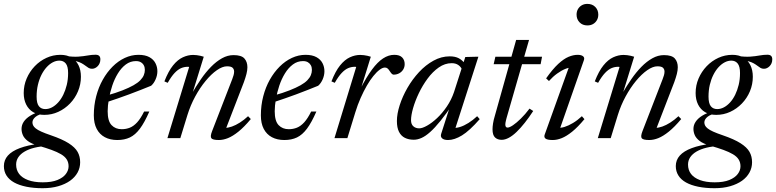

<svg xmlns="http://www.w3.org/2000/svg" viewBox="-74 -728 4090 1012"><path d="M411 -365.5Q400.5 -365.5 392.8 -370.2Q385 -375 376.5 -381.5Q368 -388 356.5 -394.5Q345 -401 327.5 -405.5Q310 -410 283.5 -410L272 -433Q311.5 -427.5 339 -429.5Q366.5 -431.5 387.8 -435.5Q409 -439.5 429.5 -439.5Q442.5 -439.5 448.8 -433.5Q455 -427.5 455 -415.5Q455 -404 451.2 -395Q447.5 -386 441.2 -379.5Q435 -373 427.2 -369.2Q419.5 -365.5 411 -365.5ZM165 -153Q182.5 -153 199.8 -162Q217 -171 232.5 -188Q248 -205 259.5 -228.5Q271 -252 278 -280.8Q285 -309.5 285 -343Q285 -378 272.8 -393.2Q260.5 -408.5 239 -408.5Q221.5 -408.5 204.2 -399.5Q187 -390.5 171.5 -373.5Q156 -356.5 144.2 -333Q132.5 -309.5 125.8 -280.8Q119 -252 119 -218.5Q119 -183.5 131 -168.2Q143 -153 165 -153ZM244.5 -439Q279 -439 303 -424.5Q327 -410 339.8 -384.2Q352.5 -358.5 352.5 -323.5Q352.5 -283.5 337.2 -247Q322 -210.5 295 -182.5Q268 -154.5 233.2 -138.5Q198.5 -122.5 159.5 -122.5Q125 -122.5 101 -136.8Q77 -151 64 -177Q51 -203 51 -237.5Q51 -278 66.5 -314.2Q82 -350.5 109 -378.8Q136 -407 170.8 -423Q205.5 -439 244.5 -439ZM151 264Q103 264 65 256.2Q27 248.5 0.5 233.8Q-26 219 -39.8 197.2Q-53.5 175.5 -53.5 147.5Q-53.5 115.5 -32.5 92Q-11.5 68.5 30.2 52.8Q72 37 134 29.5H176.5V41.5Q139 43 108.2 50.5Q77.5 58 55.8 70.8Q34 83.5 22.5 100.8Q11 118 11 139.5Q11 168 26.8 188.8Q42.5 209.5 74 221.2Q105.5 233 151.5 233Q198.5 233 228.5 220.8Q258.5 208.5 273 189.2Q287.5 170 287.5 148.5Q287.5 128 277.8 112.5Q268 97 247.8 85Q227.5 73 197.2 62Q167 51 127 39.5Q91 29.5 72.2 15Q53.5 0.5 46.5 -15.8Q39.5 -32 39.5 -48.5Q39.5 -69 51.2 -86.5Q63 -104 85.5 -118Q108 -132 139.5 -141L161 -130.5Q129.5 -125.5 113.2 -112Q97 -98.5 97 -82.5Q97 -74.5 100.8 -66.8Q104.5 -59 114.5 -51Q124.5 -43 143.8 -34.2Q163 -25.5 194 -15Q254 5.5 287.8 27Q321.5 48.5 335 72.5Q348.5 96.5 348.5 127Q348.5 156.5 334.8 181.5Q321 206.5 295.2 224.8Q269.5 243 233 253.5Q196.5 264 151 264Z M642.5 -406Q613 -406 589.2 -388.2Q565.5 -370.5 547.5 -341.2Q529.5 -312 517.8 -276.8Q506 -241.5 499.8 -206Q493.5 -170.5 493.5 -141.5Q493.5 -90 514 -68.5Q534.5 -47 567.5 -47Q590.5 -47 610.5 -55Q630.5 -63 649 -83.2Q667.5 -103.5 685.5 -140H713Q688 -82.5 663.5 -49.8Q639 -17 610.5 -3.5Q582 10 544.5 10Q506.5 10 478.8 -4.8Q451 -19.5 435.8 -48.5Q420.5 -77.5 420.5 -120Q420.5 -172.5 433 -220.5Q445.5 -268.5 467.8 -308Q490 -347.5 519.5 -377Q549 -406.5 584 -422.8Q619 -439 656 -439Q691 -439 713 -427Q735 -415 745.2 -395.2Q755.5 -375.5 755.5 -352.5Q755.5 -331 746.2 -309.8Q737 -288.5 722.5 -276Q694 -264.5 665 -253Q636 -241.5 606.2 -230.5Q576.5 -219.5 546.8 -209.2Q517 -199 487 -189L488.5 -224.5Q537 -238 571.8 -251.8Q606.5 -265.5 629.5 -278.5Q652.5 -291.5 665.5 -305Q678.5 -318.5 684 -332Q689.5 -345.5 689.5 -359.5Q689.5 -373.5 684 -383.8Q678.5 -394 668.2 -400Q658 -406 642.5 -406Z M810 -291.5 792.5 -299Q813.5 -353 838 -383.2Q862.5 -413.5 889.8 -426Q917 -438.5 944 -438.5Q954 -438.5 963.2 -437.2Q972.5 -436 981.8 -434Q991 -432 1000 -429L939.5 -233.5H936.5Q959.5 -273.5 985 -310.5Q1010.5 -347.5 1038.5 -376Q1066.5 -404.5 1096.2 -421Q1126 -437.5 1157 -437.5Q1198.5 -437.5 1214.2 -419.8Q1230 -402 1230 -373.5Q1230 -357.5 1225 -338Q1220 -318.5 1211.5 -295L1111.5 -36L1112 -54Q1128.5 -54 1148.5 -61Q1168.5 -68 1190.5 -82Q1212.5 -96 1233.5 -115.5L1248 -100.5Q1213 -58.5 1182.8 -34.2Q1152.5 -10 1127.5 0Q1102.5 10 1079.5 10Q1047 10 1040 0.5Q1033 -9 1044 -37L1150 -310.5Q1154.5 -321.5 1157.2 -331.8Q1160 -342 1160 -350.5Q1160 -363 1152 -370.8Q1144 -378.5 1122.5 -378.5Q1098.5 -378.5 1069 -358Q1039.5 -337.5 1009.8 -301.5Q980 -265.5 955 -219.5Q930 -173.5 914 -122L876.5 0H808.5L923 -375Q921 -375.5 919.2 -375.8Q917.5 -376 915.5 -376Q897.5 -376 880.5 -368.8Q863.5 -361.5 846.2 -343.2Q829 -325 810 -291.5Z M1523 -406Q1493.5 -406 1469.8 -388.2Q1446 -370.5 1428 -341.2Q1410 -312 1398.2 -276.8Q1386.5 -241.5 1380.2 -206Q1374 -170.5 1374 -141.5Q1374 -90 1394.5 -68.5Q1415 -47 1448 -47Q1471 -47 1491 -55Q1511 -63 1529.5 -83.2Q1548 -103.5 1566 -140H1593.5Q1568.5 -82.5 1544 -49.8Q1519.5 -17 1491 -3.5Q1462.5 10 1425 10Q1387 10 1359.2 -4.8Q1331.5 -19.5 1316.2 -48.5Q1301 -77.5 1301 -120Q1301 -172.5 1313.5 -220.5Q1326 -268.5 1348.2 -308Q1370.5 -347.5 1400 -377Q1429.5 -406.5 1464.5 -422.8Q1499.5 -439 1536.5 -439Q1571.5 -439 1593.5 -427Q1615.5 -415 1625.8 -395.2Q1636 -375.5 1636 -352.5Q1636 -331 1626.8 -309.8Q1617.5 -288.5 1603 -276Q1574.5 -264.5 1545.5 -253Q1516.5 -241.5 1486.8 -230.5Q1457 -219.5 1427.2 -209.2Q1397.5 -199 1367.5 -189L1369 -224.5Q1417.5 -238 1452.2 -251.8Q1487 -265.5 1510 -278.5Q1533 -291.5 1546 -305Q1559 -318.5 1564.5 -332Q1570 -345.5 1570 -359.5Q1570 -373.5 1564.5 -383.8Q1559 -394 1548.8 -400Q1538.5 -406 1523 -406Z M1803.5 -375Q1801.5 -375.5 1799.8 -375.8Q1798 -376 1796 -376Q1778 -376 1761 -368.8Q1744 -361.5 1726.8 -343.2Q1709.5 -325 1690.5 -291.5L1673 -299Q1694 -353 1718.5 -383.2Q1743 -413.5 1770.2 -426Q1797.5 -438.5 1824.5 -438.5Q1834.5 -438.5 1843.8 -437.2Q1853 -436 1862.2 -434Q1871.5 -432 1880.5 -429L1828 -259.5H1825.5Q1857.5 -322 1886.8 -361.5Q1916 -401 1945 -420Q1974 -439 2004 -439Q2032.5 -439 2045.8 -425.2Q2059 -411.5 2059 -390Q2059 -374 2051 -361.2Q2043 -348.5 2029.8 -341.5Q2016.5 -334.5 2001 -334.5Q1996.5 -334.5 1992 -338.2Q1987.5 -342 1981 -352Q1975 -362 1969 -367Q1963 -372 1955 -372Q1942.5 -372 1926.8 -360.2Q1911 -348.5 1893.8 -327.2Q1876.5 -306 1859.5 -276.5Q1842.5 -247 1826.8 -211.5Q1811 -176 1799 -136.5L1757 0H1689Z M2251.5 -23 2303.5 -185H2316.5Q2278.5 -129 2248.2 -91.5Q2218 -54 2193.2 -32Q2168.5 -10 2147.5 -0.8Q2126.5 8.5 2107 8.5Q2080 8.5 2060 -1.5Q2040 -11.5 2029 -33.2Q2018 -55 2018 -90Q2018 -128 2032.8 -173.8Q2047.5 -219.5 2073.5 -264.8Q2099.5 -310 2134.5 -347.8Q2169.5 -385.5 2210.8 -408.2Q2252 -431 2296.5 -431Q2325.5 -431 2344.5 -420.8Q2363.5 -410.5 2379 -389.5L2360 -363Q2355.5 -375.5 2341.8 -385.2Q2328 -395 2306.5 -395Q2271 -395 2238.8 -372.5Q2206.5 -350 2179.8 -313.8Q2153 -277.5 2133.5 -236.5Q2114 -195.5 2103.2 -157.8Q2092.5 -120 2092.5 -94.5Q2092.5 -73 2104.8 -62.2Q2117 -51.5 2135.5 -51.5Q2152 -51.5 2177.2 -65.8Q2202.5 -80 2229.8 -105.5Q2257 -131 2281 -166.2Q2305 -201.5 2319 -242.5L2378.5 -427.5L2437.5 -429H2447.5L2321 -36L2312.5 -54.5Q2328.5 -52 2350 -58.5Q2371.5 -65 2395 -79.8Q2418.5 -94.5 2441 -115.5L2454.5 -100Q2400.5 -38.5 2360.8 -14.2Q2321 10 2287.5 10Q2266 10 2256.2 1Q2246.5 -8 2251.5 -23Z M2528 -389.5 2537 -429H2783L2775.5 -389.5ZM2596 -106Q2594 -98.5 2592.5 -92Q2591 -85.5 2590.2 -80.5Q2589.5 -75.5 2589.5 -71.5Q2589.5 -63.5 2592.5 -59.5Q2595.5 -55.5 2601 -55.5Q2611.5 -55.5 2630 -68Q2648.5 -80.5 2671.2 -102.8Q2694 -125 2717 -155.5L2736.5 -143Q2714 -108.5 2692 -80.8Q2670 -53 2649 -32.8Q2628 -12.5 2608 -1.8Q2588 9 2570 9Q2548.5 9 2535.2 -3.5Q2522 -16 2522 -46.5Q2522 -60 2524.8 -77.8Q2527.5 -95.5 2534.5 -118.5L2646.5 -517.5H2714.5Z M2797 -18.5 2928 -383.5 2942.5 -372.5Q2926.5 -373 2905.8 -364.8Q2885 -356.5 2862.5 -340.2Q2840 -324 2819.5 -301L2804.5 -315Q2839.5 -364.5 2868.5 -391.2Q2897.5 -418 2922.8 -428.5Q2948 -439 2970.5 -439Q2990 -439 2999.2 -431.5Q3008.5 -424 3003.5 -410.5L2872.5 -36L2864 -55Q2880.5 -52.5 2901.5 -59Q2922.5 -65.5 2946.2 -79.8Q2970 -94 2993 -115.5L3006.5 -100Q2971.5 -58 2941.8 -34Q2912 -10 2887 0Q2862 10 2839.5 10Q2811.5 10 2801.8 2.8Q2792 -4.5 2797 -18.5ZM2965 -651Q2965 -667 2972.2 -679.8Q2979.5 -692.5 2992.2 -700Q3005 -707.5 3022 -707.5Q3048 -707.5 3063.8 -691.2Q3079.5 -675 3079.5 -651Q3079.5 -634.5 3072.2 -621.8Q3065 -609 3052.2 -601.5Q3039.5 -594 3022 -594Q2996.5 -594 2980.8 -610.2Q2965 -626.5 2965 -651Z M3078.5 -291.5 3061 -299Q3082 -353 3106.5 -383.2Q3131 -413.5 3158.2 -426Q3185.5 -438.5 3212.5 -438.5Q3222.5 -438.5 3231.8 -437.2Q3241 -436 3250.2 -434Q3259.5 -432 3268.5 -429L3208 -233.5H3205Q3228 -273.5 3253.5 -310.5Q3279 -347.5 3307 -376Q3335 -404.5 3364.8 -421Q3394.5 -437.5 3425.5 -437.5Q3467 -437.5 3482.8 -419.8Q3498.5 -402 3498.5 -373.5Q3498.5 -357.5 3493.5 -338Q3488.5 -318.5 3480 -295L3380 -36L3380.5 -54Q3397 -54 3417 -61Q3437 -68 3459 -82Q3481 -96 3502 -115.5L3516.5 -100.5Q3481.5 -58.5 3451.2 -34.2Q3421 -10 3396 0Q3371 10 3348 10Q3315.5 10 3308.5 0.5Q3301.5 -9 3312.5 -37L3418.5 -310.5Q3423 -321.5 3425.8 -331.8Q3428.5 -342 3428.5 -350.5Q3428.5 -363 3420.5 -370.8Q3412.5 -378.5 3391 -378.5Q3367 -378.5 3337.5 -358Q3308 -337.5 3278.2 -301.5Q3248.5 -265.5 3223.5 -219.5Q3198.5 -173.5 3182.5 -122L3145 0H3077L3191.5 -375Q3189.5 -375.5 3187.8 -375.8Q3186 -376 3184 -376Q3166 -376 3149 -368.8Q3132 -361.5 3114.8 -343.2Q3097.5 -325 3078.5 -291.5Z M3952.5 -365.5Q3942 -365.5 3934.2 -370.2Q3926.5 -375 3918 -381.5Q3909.5 -388 3898 -394.5Q3886.5 -401 3869 -405.5Q3851.5 -410 3825 -410L3813.5 -433Q3853 -427.5 3880.5 -429.5Q3908 -431.5 3929.2 -435.5Q3950.5 -439.5 3971 -439.5Q3984 -439.5 3990.2 -433.5Q3996.5 -427.5 3996.5 -415.5Q3996.5 -404 3992.8 -395Q3989 -386 3982.8 -379.5Q3976.5 -373 3968.8 -369.2Q3961 -365.5 3952.5 -365.5ZM3706.5 -153Q3724 -153 3741.2 -162Q3758.5 -171 3774 -188Q3789.5 -205 3801 -228.5Q3812.5 -252 3819.5 -280.8Q3826.5 -309.5 3826.5 -343Q3826.5 -378 3814.2 -393.2Q3802 -408.5 3780.5 -408.5Q3763 -408.5 3745.8 -399.5Q3728.5 -390.5 3713 -373.5Q3697.5 -356.5 3685.8 -333Q3674 -309.5 3667.2 -280.8Q3660.5 -252 3660.5 -218.5Q3660.5 -183.5 3672.5 -168.2Q3684.5 -153 3706.5 -153ZM3786 -439Q3820.5 -439 3844.5 -424.5Q3868.5 -410 3881.2 -384.2Q3894 -358.5 3894 -323.5Q3894 -283.5 3878.8 -247Q3863.5 -210.5 3836.5 -182.5Q3809.5 -154.5 3774.8 -138.5Q3740 -122.5 3701 -122.5Q3666.5 -122.5 3642.5 -136.8Q3618.5 -151 3605.5 -177Q3592.5 -203 3592.5 -237.5Q3592.5 -278 3608 -314.2Q3623.5 -350.5 3650.5 -378.8Q3677.5 -407 3712.2 -423Q3747 -439 3786 -439ZM3692.5 264Q3644.5 264 3606.5 256.2Q3568.5 248.5 3542 233.8Q3515.5 219 3501.8 197.2Q3488 175.5 3488 147.5Q3488 115.5 3509 92Q3530 68.5 3571.8 52.8Q3613.5 37 3675.5 29.5H3718V41.5Q3680.5 43 3649.8 50.5Q3619 58 3597.2 70.8Q3575.5 83.5 3564 100.8Q3552.5 118 3552.5 139.5Q3552.5 168 3568.2 188.8Q3584 209.5 3615.5 221.2Q3647 233 3693 233Q3740 233 3770 220.8Q3800 208.5 3814.5 189.2Q3829 170 3829 148.5Q3829 128 3819.2 112.5Q3809.5 97 3789.2 85Q3769 73 3738.8 62Q3708.5 51 3668.5 39.5Q3632.5 29.5 3613.8 15Q3595 0.5 3588 -15.8Q3581 -32 3581 -48.5Q3581 -69 3592.8 -86.5Q3604.5 -104 3627 -118Q3649.5 -132 3681 -141L3702.5 -130.5Q3671 -125.5 3654.8 -112Q3638.5 -98.5 3638.5 -82.5Q3638.5 -74.5 3642.2 -66.8Q3646 -59 3656 -51Q3666 -43 3685.2 -34.2Q3704.5 -25.5 3735.5 -15Q3795.5 5.5 3829.2 27Q3863 48.5 3876.5 72.5Q3890 96.5 3890 127Q3890 156.5 3876.2 181.5Q3862.5 206.5 3836.8 224.8Q3811 243 3774.5 253.5Q3738 264 3692.5 264Z"/></svg>

Font: Newsreader 20pt
Style: Italic
Weight: 400
Italic angle: -17°
Version: Version 1.003